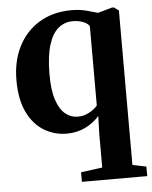

<svg xmlns="http://www.w3.org/2000/svg" viewBox="-55 -600 700 884"><g transform="rotate(-5 295.0 -158.0)"><path d="M287.5 238V194L386.5 180.5V23L389 -57.5Q375 -41 352.8 -25Q330.5 -9 301.5 1Q272.5 11 238 11Q182 11 134 -17.5Q86 -46 57 -104.8Q28 -163.5 28 -254.5Q28 -342 62 -409.2Q96 -476.5 159.2 -515Q222.5 -553.5 309 -553.5Q346 -553.5 377.5 -545.2Q409 -537 429.5 -530.5L494.5 -549H504L526 -533V181L589.5 194V238ZM294.5 -62.5Q316 -62.5 334 -69.5Q352 -76.5 365.5 -86.5Q379 -96.5 386.5 -106V-473Q379.5 -485 358.2 -493.8Q337 -502.5 310.5 -502.5Q272 -502.5 243.2 -478.8Q214.5 -455 198.5 -404Q182.5 -353 182 -271Q181.5 -196.5 196.5 -150.8Q211.5 -105 237.2 -83.8Q263 -62.5 294.5 -62.5Z"/></g></svg>

Font: Merriweather 60pt
Style: Bold
Weight: 700
Version: Version 2.100